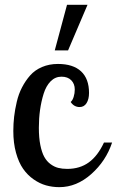

<svg xmlns="http://www.w3.org/2000/svg" viewBox="-20 -770 485 796"><path d="M272.9 -347.2Q280.8 -353.5 285.4 -368.4Q290 -383.3 290 -398.9Q290 -422.4 275.4 -437.3Q260.7 -452.1 234.9 -452.1Q209 -452.1 189.9 -432.9Q170.9 -413.6 160.9 -381.3Q150.9 -349.1 146 -314Q141.1 -278.8 141.1 -240.2Q141.1 -199.2 147.2 -168.7Q153.3 -138.2 163.6 -119.6Q173.8 -101.1 189.5 -89.6Q205.1 -78.1 221.4 -74Q237.8 -69.8 258.8 -69.8Q311 -69.8 348.1 -96.7Q385.3 -123.5 411.1 -179.2H444.8Q419.4 -102.5 358.4 -48.3Q297.4 5.9 226.1 5.9Q197.3 5.9 170.9 -1.5Q144.5 -8.8 119.4 -26.4Q94.2 -43.9 75.9 -70.1Q57.6 -96.2 46.4 -136.5Q35.2 -176.8 35.2 -227.1Q35.2 -256.8 38.6 -286.4Q42 -315.9 49.6 -348.1Q57.1 -380.4 71.3 -407.7Q85.4 -435.1 105 -457.3Q124.5 -479.5 154.3 -492.2Q184.1 -504.9 220.2 -504.9Q283.2 -504.9 316.2 -474.1Q349.1 -443.4 349.1 -384.8Q349.1 -358.9 338.9 -342.5Q328.6 -326.2 310.1 -326.2Q287.1 -326.2 272.9 -347.2ZM207 -561 257.8 -750H342.8L262.2 -561Z"/></svg>

Font: Lobster Two
Style: Regular
Weight: 400
Designer: Pablo Impallari
Foundry: Pablo Impallari. www.impallari.com
Version: Version 1.006